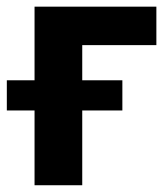

<svg xmlns="http://www.w3.org/2000/svg" viewBox="-48 -548 487 568"><path d="M414.6 -528.3V-414.5H195.3V0H54.2V-528.3ZM314 -310.5V-221.2H-27.8V-310.5Z"/></svg>

Font: RobotoDEMO
Style: Regular
Weight: 400
Designer: Christian Robertson
Foundry: Google
Version: Version 2.136